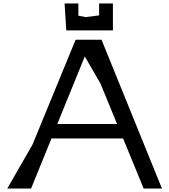

<svg xmlns="http://www.w3.org/2000/svg" viewBox="-20 -1092 980 1112"><path d="M634 -916V-1072H554V-1003L476 -993L434 -1001V-1072H354L364 -916ZM918 0 568 -862H418L168 -254L22 0H160L278 -290H693L812 0ZM471 -765 562 -608 658 -374H312Z"/></svg>

Font: BackOut Medium
Style: Regular
Weight: 500
Designer: Frank Adebiaye
Foundry: Velvetyne Type Foundry
Version: Version 2.000;hotconv 1.0.109;makeotfexe 2.5.65596